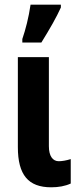

<svg xmlns="http://www.w3.org/2000/svg" viewBox="-20 -787 336 817"><path d="M75 -606H156C192 -664 220 -713 239 -755V-767H110C102 -712 89 -662 75 -621ZM198 10C229 10 257 5 281 -6V-110C262 -104 244 -101 230 -101C205 -101 188 -122 188 -165V-544H56V-161C56 -43 100 10 198 10Z"/></svg>

Font: Kathrein 77 Bold Condensed
Style: Regular
Weight: 700
Width: 3
Designer: Lazydogs Typefoundry, based on Open Sans by Ascender Corporation
Foundry: Lazydogs Typefoundry
Version: Version 1.003;PS 001.003;hotconv 1.0.88;makeotf.lib2.5.64775